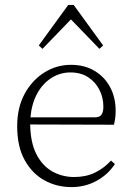

<svg xmlns="http://www.w3.org/2000/svg" viewBox="-20 -749 538 782"><path d="M267 -454Q225 -454 189.5 -431.5Q154 -409 131.5 -368Q109 -327 104 -271H365Q386 -271 393.5 -282Q401 -293 401 -315Q401 -351 385 -383Q369 -415 339 -434.5Q309 -454 267 -454ZM271 13Q211 13 161 -14.5Q111 -42 80.5 -97Q50 -152 50 -235Q50 -311 80.5 -367Q111 -423 161 -454Q211 -485 269 -485Q324 -485 365 -460.5Q406 -436 428.5 -394Q451 -352 451 -298Q451 -280 449 -266Q447 -252 444 -241L103 -242Q104 -168 128.5 -120.5Q153 -73 193.5 -50.5Q234 -28 282 -28Q330 -28 367 -46Q404 -64 432 -95L448 -81Q420 -38 373.5 -12.5Q327 13 271 13ZM385 -550 269 -670 153 -550 138 -564 258 -729H280L400 -564Z"/></svg>

Font: Source Serif Pro Light
Style: Regular
Weight: 300
Designer: Frank Grießhammer
Foundry: Adobe Systems Incorporated
Version: Version 3.001;hotconv 1.0.111;makeotfexe 2.5.65597